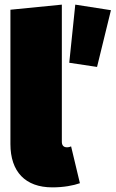

<svg xmlns="http://www.w3.org/2000/svg" viewBox="-20 -787 499 829"><path d="M206 22C255 22 297 14 325 4L287 -155C283 -153 277 -151 269 -151C255 -151 247 -159 247 -175V-767L25 -745V-165C25 -46 89 22 206 22ZM399 -498 279 -516 305 -767 459 -743Z"/></svg>

Font: Fira Sans Ultra
Style: Regular
Weight: 950
Designer: Carrois Corporate & Edenspiekermann AG
Foundry: Carrois Corporate GbR & Edenspiekermann AG
Version: Version 4.203;PS 004.203;hotconv 1.0.88;makeotf.lib2.5.64775